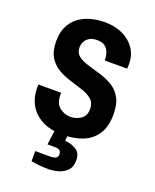

<svg xmlns="http://www.w3.org/2000/svg" viewBox="-135 -617 711 878"><g transform="rotate(20 220.0 -178.0)"><path d="M216 12Q156 12 115 -9.5Q74 -31 53.5 -67.5Q33 -104 33 -151Q33 -157 33.5 -161.5Q34 -166 34 -166H144V-158Q144 -114 168 -95.5Q192 -77 220 -77Q247 -77 270.5 -92Q294 -107 294 -141Q294 -171 275.5 -187Q257 -203 228.5 -212.5Q200 -222 168 -231.5Q136 -241 107.5 -257Q79 -273 60.5 -302.5Q42 -332 42 -381Q42 -433 65.5 -468Q89 -503 130 -520.5Q171 -538 222 -538Q272 -538 310 -520Q348 -502 369.5 -470Q391 -438 391 -395Q391 -388 390.5 -381Q390 -374 390 -373H281V-377Q280 -411 264.5 -430Q249 -449 217 -449Q195 -449 180.5 -440.5Q166 -432 159 -419Q152 -406 152 -390Q152 -364 170 -350Q188 -336 216.5 -327Q245 -318 277 -309Q309 -300 338 -283.5Q367 -267 385 -236.5Q403 -206 403 -155Q403 -94 378.5 -57.5Q354 -21 312 -4.5Q270 12 216 12ZM208 182Q162 182 124 174V125H197Q214 125 223.5 120Q233 115 233 101Q233 89 226 83Q219 77 199 77H166L178 -11H241L236 34Q268 36 291.5 51Q315 66 315 101Q315 134 297 151.5Q279 169 254.5 175.5Q230 182 208 182Z"/></g></svg>

Font: Archivo Narrow SemiBold
Style: Regular
Weight: 600
Designer: Hector Gatti
Foundry: Omnibus-Type
Version: Version 3.002